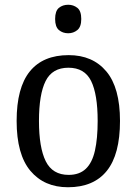

<svg xmlns="http://www.w3.org/2000/svg" viewBox="-20 -778 576 808"><path d="M266 10Q166 10 108 -59Q50 -128 50 -269Q50 -409 105.5 -477.5Q161 -546 269 -546Q370 -546 427.5 -477.5Q485 -409 485 -269Q485 -128 429.5 -59Q374 10 266 10ZM269 -42Q314 -42 341 -67.5Q368 -93 379.5 -144Q391 -195 391 -269Q391 -381 363.5 -437Q336 -493 268 -493Q200 -493 172 -437Q144 -381 144 -269Q144 -157 172.5 -99.5Q201 -42 269 -42ZM267 -638Q244 -638 228 -651.5Q212 -665 212 -698Q212 -732 228 -745Q244 -758 267 -758Q289 -758 305.5 -745Q322 -732 322 -698Q322 -665 305.5 -651.5Q289 -638 267 -638Z"/></svg>

Font: Noto Serif SemiCondensed
Style: Regular
Weight: 400
Width: 4
Designer: Monotype Design Team
Foundry: Monotype Imaging Inc.
Version: Version 2.013